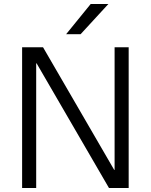

<svg xmlns="http://www.w3.org/2000/svg" viewBox="-20 -935 750 955"><path d="M90 -700H194L548 -90H550V-700H620V0H522L162 -620H160V0H90ZM431 -915H519L381 -765H309Z"/></svg>

Font: PT Root UI
Style: Regular
Weight: 400
Designer: Vitaly Kuzmin
Foundry: ParaType Ltd.
Version: Version 2.001G